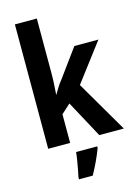

<svg xmlns="http://www.w3.org/2000/svg" viewBox="-142 -836 813 1133"><g transform="rotate(-15 264.0 -269.5)"><path d="M200 -424Q200 -388 198 -359Q196 -330 194 -296H195Q210 -321 220 -337.5Q230 -354 245 -372L372 -546H519L344 -315L528 0H378L256 -226L200 -175V0H66V-760H200ZM349 71Q321 145 279 221H195V208Q199 190 204 163.5Q209 137 213.5 110Q218 83 220 61H349Z"/></g></svg>

Font: Noto Sans Gurmukhi Condensed
Style: Bold
Weight: 700
Width: 3
Designer: Jelle Bosma - Monotype Design Team
Foundry: Monotype Imaging Inc.
Version: Version 2.004; ttfautohint (v1.8.4.7-5d5b)